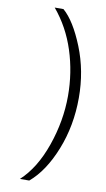

<svg xmlns="http://www.w3.org/2000/svg" viewBox="-108 -840 616 1114"><g transform="rotate(10 200.0 -283.0)"><path d="M171.9 -790Q237.8 -732.9 293.5 -594.5Q349.1 -456.1 349.1 -297.9Q349.1 -133.8 292.5 8.5Q235.8 150.9 148.9 224.1H94.2Q183.1 142.1 234.1 -4.4Q285.2 -150.9 285.2 -297.9Q285.2 -436 244.1 -563.5Q203.1 -690.9 120.1 -790Z"/></g></svg>

Font: Oakes Grotesk
Style: Light
Weight: 300
Designer: Samuel Oakes
Foundry: Samuel Oakes
Version: Version 1.0 | wf-rip DC20170320